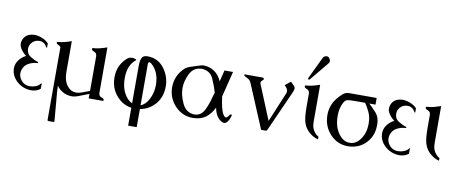

<svg xmlns="http://www.w3.org/2000/svg" viewBox="-81 -1099 4098 1720"><g transform="rotate(10 1968.5 -239.5)"><path d="M299.8 -58.1 298.3 -9.3Q262.2 18.1 214.8 18.1H211.9Q162.6 17.1 121.1 -6.3Q83.5 -26.9 58.3 -61.8Q33.2 -96.7 30.3 -137.7Q29.8 -143.1 29.8 -148.4Q29.8 -188.5 52.2 -220.7Q77.6 -256.8 118.2 -277.3Q85.9 -300.8 64 -336.4Q51.8 -356.4 51.8 -378.9Q51.8 -396 59.1 -414.6Q83.5 -474.1 160.2 -476.1Q193.8 -476.1 230.5 -461.4Q267.1 -446.8 290 -421.9V-384.8Q290 -381.8 287.1 -381.8Q284.2 -381.8 283.2 -384.8Q258.3 -430.7 213.4 -430.7Q204.1 -430.7 194.3 -428.7Q164.6 -422.9 144.3 -399.2Q124 -375.5 124 -345.2Q124 -298.8 160.4 -275.9Q196.8 -252.9 234.4 -241.2L233.9 -231.9Q190.9 -231 151.9 -210.9Q112.8 -190.9 99.1 -147Q94.2 -130.9 94.2 -115.2Q94.2 -84 114.7 -56.6Q145 -15.6 198.2 -15.6Q224.6 -15.6 251 -25.9Q277.3 -36.1 293.5 -58.1Z M736.8 -381.3Q736.8 -411.6 712.6 -420.2Q688.5 -428.7 688.5 -440.9Q688.5 -450.7 698.2 -450.7Q722.7 -451.7 752.9 -458.5Q784.2 -465.8 822.3 -479V-67.4Q822.3 -36.6 846.7 -29.1Q871.1 -21.5 871.1 -9.8Q871.1 0 861.3 0H736.3V-41L638.2 -2.9Q610.4 7.8 581.1 7.8Q573.7 7.8 566.4 6.8Q530.8 3.4 504.4 -11.2Q461.4 -35.2 444.8 -65.9Q444.8 -38.6 447.3 -10.3L469.7 252.4V253.4Q469.7 262.7 460 262.7H416.5Q407.2 262.7 407.2 252.4V-409.2Q396 -420.9 382.1 -426.5Q368.2 -432.1 368.2 -440.9Q368.2 -450.7 377.9 -450.7Q404.3 -451.7 433.6 -459Q450.2 -462.9 465.8 -468Q481.4 -473.1 498.5 -479V-201.2Q498.5 -117.2 536.6 -70.8Q568.4 -31.7 615.7 -31.7Q640.1 -31.7 667.5 -42L736.8 -67.9Z M1204.6 -20Q1249 -35.6 1278.6 -93.3Q1308.1 -150.9 1308.6 -221.2Q1308.6 -326.2 1251.5 -388.7Q1231 -411.1 1218.8 -413.6H1216.8Q1204.6 -413.6 1204.6 -393.1ZM1204.6 14.6V179.2H1127V16.6Q1043.9 3.9 987.3 -64Q931.2 -130.9 931.2 -227.5V-229Q931.6 -336.4 1009.8 -407.2Q1030.3 -425.8 1056.2 -425.8Q1063 -425.8 1070.3 -424.8Q1096.2 -419.9 1096.2 -413.6Q1096.2 -411.6 1093.3 -409.2Q1022.9 -353.5 1022.9 -236.3V-233.9Q1022.9 -155.3 1052.2 -100.6Q1081.5 -44.4 1127 -23.9V-360.4Q1127 -422.4 1144.5 -445.8Q1157.7 -462.9 1193.8 -462.9Q1206.1 -462.9 1220.7 -460.9Q1298.3 -450.7 1347.4 -381.6Q1396.5 -312.5 1397.9 -229V-226.1Q1397.9 -129.4 1343.8 -65.4Q1288.1 -0.5 1204.6 14.6Z M1702.1 -469.7Q1815.9 -464.4 1865.7 -354.5Q1872.1 -380.4 1878.4 -406Q1884.8 -431.6 1891.1 -457.5H1968.8L1910.6 -224.6Q1912.6 -210.4 1919.2 -170.2Q1925.8 -129.9 1937.7 -95.2Q1949.7 -60.5 1967.3 -48.3Q1971.2 -45.4 1975.1 -45.4Q1989.7 -45.4 2008.3 -77.6L2027.3 -78.6Q2004.4 5.9 1967.3 5.9Q1955.6 5.9 1943.4 -2Q1888.7 -35.2 1875 -117.2Q1847.7 -60.5 1804.2 -25.9Q1761.2 7.8 1690.9 10.3H1684.1Q1589.8 10.3 1523.9 -58.6Q1455.1 -130.4 1455.1 -228.5Q1455.1 -335.4 1534.2 -409.7Q1556.2 -429.2 1595 -440.2Q1633.8 -451.2 1661.6 -461.4Q1683.1 -469.7 1702.1 -469.7ZM1839.4 -247.6Q1823.2 -305.2 1794.7 -368.4Q1766.1 -431.6 1692.4 -437Q1615.2 -437 1581.5 -369.1Q1547.9 -301.3 1547.9 -236.8Q1547.9 -173.8 1581.8 -100.1Q1615.7 -26.4 1691.4 -22.5Q1752 -22.5 1781.7 -80.1Q1802.2 -120.1 1814.9 -162.1Q1827.6 -204.1 1839.4 -247.6Z M2230.5 -393.1 2358.4 -81.1 2470.7 -350.1Q2475.1 -360.4 2475.1 -370.1Q2475.1 -387.2 2461.4 -403.3L2445.3 -422.4L2489.3 -457Q2492.2 -460 2494.6 -460Q2498 -460 2502 -456.1L2529.3 -428.2Q2537.6 -419.4 2537.6 -406.7Q2537.6 -399.4 2534.7 -390.6Q2526.9 -367.2 2511.7 -335.9L2361.8 -1Q2359.4 3.9 2356.9 6.8Q2354.5 9.3 2351.6 9.3H2310.5Q2307.1 9.3 2305.2 6.3Q2303.7 4.9 2301.5 -1.2Q2299.3 -7.3 2298.3 -10.3L2138.7 -390.6Q2130.4 -409.2 2114.7 -419.9Q2104.5 -426.3 2094.5 -430.7Q2084.5 -435.1 2078.6 -439.5Q2075.2 -441.4 2072.8 -445.8Q2072.3 -447.8 2072.3 -449.2Q2072.3 -450.7 2072.8 -452.1Q2074.2 -454.6 2078.1 -454.6H2238.3Q2241.7 -454.6 2246.1 -452.1Q2250 -448.7 2251.5 -445.8Q2252 -444.3 2252 -443.4Q2252 -439 2247.1 -434.6Q2230.5 -419.4 2229 -414.6Q2227.5 -410.2 2227.5 -405.3Q2227.5 -399.4 2230.5 -393.1Z M2656.7 -510.7Q2655.3 -509.3 2654.3 -508.8Q2646.5 -504.9 2642.6 -511.7Q2640.6 -515.1 2641.1 -519.5L2737.3 -720.2Q2741.7 -731 2751 -735.8Q2762.7 -742.2 2772 -742.2Q2789.1 -742.2 2800.3 -722.7Q2806.2 -712.4 2806.2 -703.1Q2806.2 -691.9 2797.9 -682.1ZM2757.3 -150.4Q2757.3 -113.8 2763.2 -94.7Q2778.3 -44.9 2823.2 -18.6V4.9Q2770.5 -7.3 2727.1 -52.7Q2696.3 -85 2683.8 -130.4Q2671.4 -175.8 2671.4 -270V-382.3Q2671.4 -413.1 2647.7 -421.6Q2624 -430.2 2624 -441.9Q2624 -452.1 2633.8 -452.1Q2665 -453.6 2695.8 -461.7Q2726.6 -469.7 2757.3 -480.5Z M3098.1 -391.1Q3039.6 -391.1 3020.8 -386.7Q3002 -382.3 2988.3 -357.4Q2960 -305.7 2960 -236.3V-234.4Q2960 -141.1 3001.5 -79.6Q3043 -17.1 3102.1 -14.2H3108.4Q3163.6 -14.2 3203.1 -68.8Q3245.1 -126.5 3245.6 -211.4Q3245.6 -273.9 3223.4 -319.1Q3201.2 -364.3 3182.1 -391.1ZM3276.4 -451.7V-391.1H3220.2Q3249.5 -363.8 3284.9 -325.7Q3320.3 -287.6 3322.3 -227.1V-210Q3322.3 -116.2 3262.2 -51.3Q3199.7 16.1 3101.6 19H3095.2Q3002.9 19 2936.5 -49.8Q2868.2 -120.6 2868.2 -227.5V-229Q2868.7 -314 2921.9 -380.4Q2941.4 -404.8 2966.8 -428.2Q2992.2 -451.7 3026.9 -451.7Z M3648.9 -58.1 3647.5 -9.3Q3611.3 18.1 3564 18.1H3561Q3511.7 17.1 3470.2 -6.3Q3432.6 -26.9 3407.5 -61.8Q3382.3 -96.7 3379.4 -137.7Q3378.9 -143.1 3378.9 -148.4Q3378.9 -188.5 3401.4 -220.7Q3426.8 -256.8 3467.3 -277.3Q3435.1 -300.8 3413.1 -336.4Q3400.9 -356.4 3400.9 -378.9Q3400.9 -396 3408.2 -414.6Q3432.6 -474.1 3509.3 -476.1Q3543 -476.1 3579.6 -461.4Q3616.2 -446.8 3639.2 -421.9V-384.8Q3639.2 -381.8 3636.2 -381.8Q3633.3 -381.8 3632.3 -384.8Q3607.4 -430.7 3562.5 -430.7Q3553.2 -430.7 3543.5 -428.7Q3513.7 -422.9 3493.4 -399.2Q3473.1 -375.5 3473.1 -345.2Q3473.1 -298.8 3509.5 -275.9Q3545.9 -252.9 3583.5 -241.2L3583 -231.9Q3540 -231 3501 -210.9Q3461.9 -190.9 3448.2 -147Q3443.4 -130.9 3443.4 -115.2Q3443.4 -84 3463.9 -56.6Q3494.1 -15.6 3547.4 -15.6Q3573.7 -15.6 3600.1 -25.9Q3626.5 -36.1 3642.6 -58.1Z M3857.9 -150.4Q3857.9 -113.8 3863.8 -94.7Q3878.9 -44.9 3923.8 -18.6V4.9Q3871.1 -7.3 3827.6 -52.7Q3796.9 -85 3784.4 -130.4Q3772 -175.8 3772 -270V-382.3Q3772 -413.1 3748.3 -421.6Q3724.6 -430.2 3724.6 -441.9Q3724.6 -452.1 3734.4 -452.1Q3765.6 -453.6 3796.4 -461.7Q3827.1 -469.7 3857.9 -480.5Z"/></g></svg>

Font: Caudex
Style: Regular
Weight: 400
Version: Version 1.04